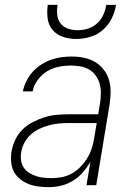

<svg xmlns="http://www.w3.org/2000/svg" viewBox="-20 -760 540 788"><path d="M181 8Q159 8 138 5.5Q117 3 98 -4.5Q79 -12 63 -24.5Q47 -37 37.5 -54.5Q28 -72 26 -93.5Q24 -115 27 -136Q31 -161 42 -185Q53 -209 71.5 -227.5Q90 -246 114 -258.5Q138 -271 162 -278.5Q186 -286 211 -288.5Q236 -291 260 -291H383L391 -339Q394 -359 394 -378.5Q394 -398 389 -416Q384 -434 373 -449.5Q362 -465 346 -474.5Q330 -484 310.5 -487.5Q291 -491 271 -491Q246 -491 221 -486Q196 -481 173.5 -467.5Q151 -454 134.5 -431.5Q118 -409 114 -385H74Q78 -406 88 -426.5Q98 -447 113.5 -464.5Q129 -482 148.5 -494.5Q168 -507 188.5 -514.5Q209 -522 231 -525Q253 -528 274 -528Q300 -528 324.5 -523Q349 -518 369.5 -506Q390 -494 405 -475Q420 -456 427 -432.5Q434 -409 434 -383.5Q434 -358 430 -333L375 0H335L351 -96Q338 -73 320 -52.5Q302 -32 279 -18Q256 -4 231 2Q206 8 181 8ZM194 -29Q215 -29 236.5 -33.5Q258 -38 277.5 -49.5Q297 -61 312.5 -77.5Q328 -94 339.5 -113.5Q351 -133 357.5 -154Q364 -175 367 -196L377 -255H260Q240 -255 220 -253Q200 -251 180 -245.5Q160 -240 141 -231Q122 -222 106 -207.5Q90 -193 80 -174Q70 -155 67 -135Q64 -118 66.5 -101.5Q69 -85 77.5 -72Q86 -59 100 -50.5Q114 -42 129 -37Q144 -32 161 -30.5Q178 -29 194 -29ZM293 -600Q265 -600 239 -608.5Q213 -617 196 -637Q179 -657 175.5 -684.5Q172 -712 176 -740H216Q213 -719 215 -699Q217 -679 228.5 -664Q240 -649 259 -642.5Q278 -636 299 -636Q320 -636 341 -642.5Q362 -649 378.5 -664Q395 -679 404 -699Q413 -719 416 -740H456Q452 -712 438.5 -684.5Q425 -657 402 -637Q379 -617 350 -608.5Q321 -600 293 -600Z"/></svg>

Font: Iosevka Term Curly XLt Obl
Style: Regular
Weight: 200
Italic angle: -9°
Designer: Belleve Invis
Foundry: Belleve Invis
Version: Version 32.3.0